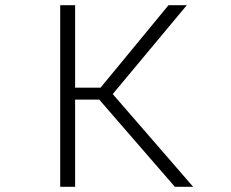

<svg xmlns="http://www.w3.org/2000/svg" viewBox="-20 -720 890 740"><path d="M654 0 362.5 -336H269.5V0H212V-700H269.5V-382H367.5L629.5 -700H700L414.5 -357.5L724.5 0Z"/></svg>

Font: League Mono Wide UltraLight
Style: Regular
Weight: 200
Width: 8
Designer: Tyler Finck
Foundry: The League of Moveable Type / Tyler Finck
Version: Version 2.210